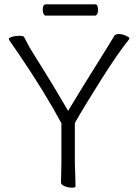

<svg xmlns="http://www.w3.org/2000/svg" viewBox="-20 -861 640 885"><path d="M419 -841Q432 -841 432 -815Q432 -804 428 -796.5Q424 -789 418 -789H190Q185 -789 181 -796.5Q177 -804 177 -816Q177 -841 191 -841ZM263 -293Q185 -438 66 -613Q39 -653 30 -665Q21 -677 20.5 -681.5Q20 -686 35 -691Q50 -696 68.5 -696Q87 -696 90.5 -691Q94 -686 105 -663.5Q116 -641 166.5 -561.5Q217 -482 294 -350Q357 -455 425.5 -564Q494 -673 507 -696Q512 -704 528 -704Q544 -704 560 -696.5Q576 -689 576 -686V-681Q526 -620 445.5 -492.5Q365 -365 325 -294V-107L327 -52L328 -1Q328 4 311 4Q294 4 277.5 -3Q261 -10 261 -19Q261 -40 262 -55L263 -108ZM124 -631V-630Z"/></svg>

Font: ToneOZ-Pinyin-WenKai-Light
Style: Light
Weight: 300
Designer: Fontworks Inc.
Foundry: ToneOZ
Version: Version 0.240331